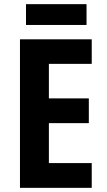

<svg xmlns="http://www.w3.org/2000/svg" viewBox="-20 -903 513 923"><path d="M421 0H76V-714H421V-596H215V-430H407V-311H215V-119H421ZM396 -883V-783H105V-883Z"/></svg>

Font: Noto Sans Gurmukhi UI Condensed
Style: Bold
Weight: 700
Width: 3
Designer: Jelle Bosma - Monotype Design Team
Foundry: Monotype Imaging Inc.
Version: Version 2.004; ttfautohint (v1.8.4.7-5d5b)